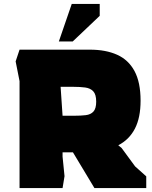

<svg xmlns="http://www.w3.org/2000/svg" viewBox="-20 -962 778 982"><path d="M80 0V-547L60 -648L80 -708H440Q521 -708 579 -682Q637 -656 668 -598.5Q699 -541 699 -447Q699 -360 670 -304Q641 -248 585 -219L602 -205L671 -111L728 -60V0H463L353 -183H300V-161L310 -61L300 0ZM300 -370H358Q393 -370 418.5 -373Q444 -376 458 -391.5Q472 -407 472 -442Q472 -479 457 -495Q442 -511 415.5 -514.5Q389 -518 354 -518H290ZM281 -750 347 -942H490V-881L352 -750Z"/></svg>

Font: Rowdies
Style: Bold
Weight: 700
Designer: Jaikishan Patel
Version: Version 1.000; ttfautohint (v1.8.3)